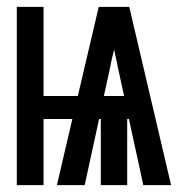

<svg xmlns="http://www.w3.org/2000/svg" viewBox="-20 -540 540 560"><path d="M29 0V-520H107V-260H207L268 -520H357L479 0H398L356 -193H351V0H274V-193H269L227 0H146L191 -193H107V0ZM283 -260H342L323 -347Q321 -359 318 -371.5Q315 -384 313 -396Q310 -384 307 -371.5Q304 -359 302 -347Z"/></svg>

Font: Iosevka SS04
Style: Bold
Weight: 700
Monospace: yes
Designer: Belleve Invis
Foundry: Belleve Invis
Version: Version 19.0.0; ttfautohint (v1.8.4)